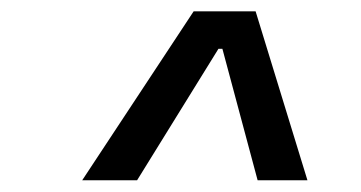

<svg xmlns="http://www.w3.org/2000/svg" viewBox="-20 -713 626 333"><path d="M122.6 -400.4 315.9 -693.4H423.3L513.2 -400.4H426.8L365.7 -628.4H358.9L217.8 -400.4Z"/></svg>

Font: CaskaydiaCove NFP SemiLight
Style: Italic
Weight: 350
Italic angle: -10°
Designer: Aaron Bell
Foundry: Saja Typeworks
Version: Version 2111.001; VTT 6.35;Nerd Fonts 3.1.1